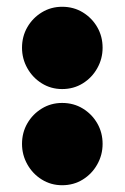

<svg xmlns="http://www.w3.org/2000/svg" viewBox="-20 -532 368 567"><path d="M163.5 15Q130.5 15 103.5 -1.8Q76.5 -18.5 60.8 -46.5Q45 -74.5 45 -107Q45 -140.5 60.8 -167.8Q76.5 -195 103.5 -211.5Q130.5 -228 163.5 -228Q197.5 -228 224.5 -211.5Q251.5 -195 267.2 -167.8Q283 -140.5 283 -107Q283 -74.5 267.2 -46.5Q251.5 -18.5 224.5 -1.8Q197.5 15 163.5 15ZM163.5 -269Q130.5 -269 103.5 -285.8Q76.5 -302.5 60.8 -330.5Q45 -358.5 45 -391Q45 -424.5 60.8 -451.8Q76.5 -479 103.5 -495.5Q130.5 -512 163.5 -512Q197.5 -512 224.5 -495.5Q251.5 -479 267.2 -451.8Q283 -424.5 283 -391Q283 -358.5 267.2 -330.5Q251.5 -302.5 224.5 -285.8Q197.5 -269 163.5 -269Z"/></svg>

Font: Fraunces 9pt Soft Black
Style: Regular
Weight: 900
Version: Version 1.000;[b76b70a41]